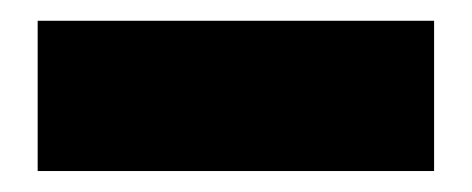

<svg xmlns="http://www.w3.org/2000/svg" viewBox="-20 -348 452 184"><path d="M16.1 -184.1V-328.1H396V-184.1Z"/></svg>

Font: Apfel Grotezk Satt
Style: Regular
Weight: 900
Designer: Luigi Gorlero
Foundry: © 2023, Luigi Gorlero & Collletttivo
Version: Version 2.000;Glyphs 3.2 (3217)